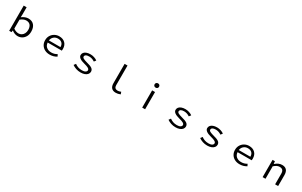

<svg xmlns="http://www.w3.org/2000/svg" viewBox="374 -3019 8253 5254"><g transform="rotate(30 4500.0 -392.0)"><path d="M338 -56H334L325 0H252V-796H344V-577L340 -479Q445 -556 543 -556Q661 -556 724 -482.5Q787 -409 787 -281Q787 -189 751 -124Q715 -59 655 -23.5Q595 12 522 12Q473 12 426 -5.5Q379 -23 338 -56ZM692 -279Q692 -372 649 -425.5Q606 -479 519 -479Q437 -479 344 -405V-123Q383 -93 425 -78.5Q467 -64 505 -64Q558 -64 600.5 -91Q643 -118 667.5 -166.5Q692 -215 692 -279Z M1232 -271Q1232 -357 1272.5 -421.5Q1313 -486 1378.5 -521Q1444 -556 1518 -556Q1637 -556 1706 -487.5Q1775 -419 1775 -302Q1775 -269 1771 -249H1326Q1329 -164 1388.5 -112.5Q1448 -61 1544 -61Q1642 -61 1721 -111L1753 -50Q1658 12 1533 12Q1446 12 1377.5 -23.5Q1309 -59 1270.5 -123Q1232 -187 1232 -271ZM1519 -484Q1443 -484 1389.5 -438Q1336 -392 1325 -315H1691Q1691 -396 1645.5 -440Q1600 -484 1519 -484Z M2245 -72 2289 -132Q2338 -96 2392 -77Q2446 -58 2515 -58Q2585 -58 2622.5 -82Q2660 -106 2660 -142Q2660 -176 2618.5 -201Q2577 -226 2483 -249Q2276 -301 2276 -404Q2276 -448 2303 -482.5Q2330 -517 2382 -536.5Q2434 -556 2504 -556Q2564 -556 2623 -537Q2682 -518 2723 -487L2679 -429Q2594 -486 2504 -486Q2435 -486 2402 -465Q2369 -444 2369 -408Q2369 -376 2411 -354.5Q2453 -333 2535 -311Q2648 -284 2700 -247.5Q2752 -211 2752 -148Q2752 -103 2722.5 -66.5Q2693 -30 2638.5 -9Q2584 12 2512 12Q2435 12 2366 -11Q2297 -34 2245 -72Z M3440 -184V-796H3532V-176Q3532 -118 3560.5 -91Q3589 -64 3639 -64Q3681 -64 3742 -88L3766 -19Q3717 -2 3688.5 5Q3660 12 3620 12Q3533 12 3486.5 -38Q3440 -88 3440 -184Z M4455 -544H4547V0H4455ZM4430 -723Q4430 -753 4450 -772Q4470 -791 4500 -791Q4531 -791 4550.5 -772.5Q4570 -754 4570 -723Q4570 -693 4550.5 -674.5Q4531 -656 4500 -656Q4470 -656 4450 -674.5Q4430 -693 4430 -723Z M5245 -72 5289 -132Q5338 -96 5392 -77Q5446 -58 5515 -58Q5585 -58 5622.5 -82Q5660 -106 5660 -142Q5660 -176 5618.5 -201Q5577 -226 5483 -249Q5276 -301 5276 -404Q5276 -448 5303 -482.5Q5330 -517 5382 -536.5Q5434 -556 5504 -556Q5564 -556 5623 -537Q5682 -518 5723 -487L5679 -429Q5594 -486 5504 -486Q5435 -486 5402 -465Q5369 -444 5369 -408Q5369 -376 5411 -354.5Q5453 -333 5535 -311Q5648 -284 5700 -247.5Q5752 -211 5752 -148Q5752 -103 5722.5 -66.5Q5693 -30 5638.5 -9Q5584 12 5512 12Q5435 12 5366 -11Q5297 -34 5245 -72Z M6245 -72 6289 -132Q6338 -96 6392 -77Q6446 -58 6515 -58Q6585 -58 6622.5 -82Q6660 -106 6660 -142Q6660 -176 6618.5 -201Q6577 -226 6483 -249Q6276 -301 6276 -404Q6276 -448 6303 -482.5Q6330 -517 6382 -536.5Q6434 -556 6504 -556Q6564 -556 6623 -537Q6682 -518 6723 -487L6679 -429Q6594 -486 6504 -486Q6435 -486 6402 -465Q6369 -444 6369 -408Q6369 -376 6411 -354.5Q6453 -333 6535 -311Q6648 -284 6700 -247.5Q6752 -211 6752 -148Q6752 -103 6722.5 -66.5Q6693 -30 6638.5 -9Q6584 12 6512 12Q6435 12 6366 -11Q6297 -34 6245 -72Z M7232 -271Q7232 -357 7272.5 -421.5Q7313 -486 7378.5 -521Q7444 -556 7518 -556Q7637 -556 7706 -487.5Q7775 -419 7775 -302Q7775 -269 7771 -249H7326Q7329 -164 7388.5 -112.5Q7448 -61 7544 -61Q7642 -61 7721 -111L7753 -50Q7658 12 7533 12Q7446 12 7377.5 -23.5Q7309 -59 7270.5 -123Q7232 -187 7232 -271ZM7519 -484Q7443 -484 7389.5 -438Q7336 -392 7325 -315H7691Q7691 -396 7645.5 -440Q7600 -484 7519 -484Z M8260 -545H8334L8343 -464H8346Q8397 -508 8448.5 -532.5Q8500 -557 8561 -557Q8656 -557 8703 -503Q8750 -449 8750 -344V0H8655V-332Q8655 -407 8623.5 -442Q8592 -477 8527 -477Q8481 -477 8441.5 -457.5Q8402 -438 8351 -394V0H8260Z"/></g></svg>

Font: Merged Yaku Han JP
Style: Regular
Weight: 400
Designer: Ryoko NISHIZUKA 西塚涼子 (kana, bopomofo & ideographs); Paul D. Hunt (Latin, Greek & Cyrillic); Sandoll Communications 산돌커뮤니
Foundry: Adobe
Version: Version 2.004